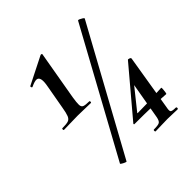

<svg xmlns="http://www.w3.org/2000/svg" viewBox="-174 -769 907 907"><g transform="rotate(-45 279.0 -316.0)"><path d="M59 -309Q56 -309 56 -314.5Q56 -320 59 -320Q86 -320 98.5 -324Q111 -328 117 -343Q123 -358 128 -389L149 -507Q155 -538 151.5 -553Q148 -568 135.5 -569Q123 -570 98 -558Q94 -556 92 -561.5Q90 -567 93 -568L230 -637Q234 -639 237.5 -637Q241 -635 239 -631L197 -389Q192 -358 192.5 -343Q193 -328 203.5 -324Q214 -320 238 -320Q242 -320 242 -314.5Q242 -309 238 -309Q220 -309 199 -310Q178 -311 152 -311Q127 -311 102.5 -310Q78 -309 59 -309ZM162 6Q161 7 153.5 4Q146 1 139 -3.5Q132 -8 133 -9L471 -627Q473 -630 480.5 -626.5Q488 -623 495 -618.5Q502 -614 500 -611ZM361 2Q357 2 357 -4Q357 -10 361 -10Q390 -10 398.5 -15.5Q407 -21 411 -41L444 -231L473 -262L361 -122Q357 -119 363 -119Q395 -119 421 -120Q447 -121 472 -122.5Q497 -124 524 -125Q526 -125 525.5 -115.5Q525 -106 523.5 -96.5Q522 -87 520 -87Q481 -90 432 -91.5Q383 -93 313 -93Q312 -93 311 -95Q310 -97 312 -99L506 -329Q508 -332 516 -329Q524 -326 523 -321L477 -41Q473 -22 477 -16Q481 -10 506 -10Q511 -10 511 -4Q511 2 506 2Q491 2 476 1Q461 0 441 0Q418 0 398 1Q378 2 361 2Z"/></g></svg>

Font: Cormorant Infant Light
Style: Bold Italic
Weight: 700
Italic angle: -10°
Version: Version 4.001